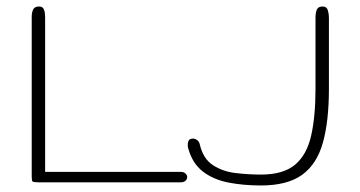

<svg xmlns="http://www.w3.org/2000/svg" viewBox="-20 -564 1115 594"><path d="M98.1 0Q83 0 80.6 -2.7Q78.1 -5.4 78.1 -18.1V-512.2Q78.1 -524.9 82.5 -534.4Q86.9 -543.9 101.1 -543.9Q112.8 -543.9 116.2 -533.9Q119.6 -523.9 119.6 -512.2V-32.2H539.1Q548.8 -32.2 554 -27.1Q559.1 -22 559.1 -16.1Q559.1 -9.8 554 -4.9Q548.8 0 539.1 0ZM787.1 9.8Q731.9 9.8 685.5 0.5Q639.2 -8.8 607.2 -33.7Q575.2 -58.6 562.5 -104.5Q559.6 -112.8 561.8 -124Q564 -135.3 577.1 -135.3Q583.5 -135.3 589.8 -130.6Q596.2 -126 598.1 -117.2Q608.4 -72.8 638.9 -53Q669.4 -33.2 709.2 -28.6Q749 -23.9 787.1 -23.9Q856.4 -23.9 892.8 -54.4Q929.2 -85 942.6 -144.3Q956.1 -203.6 956.1 -290V-509.8Q956.1 -523.9 960 -533.9Q963.9 -543.9 978 -543.9Q990.7 -543.9 994.1 -532.7Q997.6 -521.5 997.6 -509.8V-290Q997.6 -188.5 978.8 -122.1Q960 -55.7 914.3 -22.9Q868.7 9.8 787.1 9.8Z"/></svg>

Font: Gruppo
Style: Regular
Weight: 400
Designer: Vernon Adams
Foundry: Vernon Adams
Version: Version 1.001; ttfautohint (v1.8.4.7-5d5b);gftools[0.9.28]